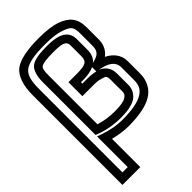

<svg xmlns="http://www.w3.org/2000/svg" viewBox="-275 -766 1081 1081"><g transform="rotate(-45 265.5 -225.0)"><path d="M457 -346C483 -365 502 -395 502 -439V-536C502 -610 468 -644 408 -666C374 -678 326 -684 269 -684C178 -684 110 -671 74 -644C36 -615 17 -556 17 -481V209V234H42H134H159V209V9C199 19 239 25 276 25C357 25 422 13 463 -12C506 -37 531 -84 531 -138V-238C531 -291 497 -326 457 -346ZM366 -528V-442C366 -398 343 -390 277 -390H236H211V-365V-304V-279H236H281C324 -279 334 -279 363 -270C384 -264 389 -259 389 -231V-139C389 -121 384 -114 369 -104C353 -94 326 -89 281 -89C236 -89 197 -95 159 -107V-494C159 -534 163 -549 173 -557C186 -565 215 -570 269 -570C334 -570 366 -565 366 -528ZM365 -322C336 -329 318 -329 281 -329H261V-340H277C309 -340 340 -344 365 -356V-344V-342V-322ZM416 -528C416 -608 338 -620 269 -620C210 -620 166 -613 145 -597C121 -581 109 -541 109 -494V-89V-72L125 -66C172 -48 226 -39 281 -39C330 -39 371 -47 396 -62C422 -78 439 -108 439 -139V-231C439 -276 414 -308 377 -319C376 -319 375 -319 374 -319L385 -317C440 -308 481 -287 481 -238V-138C481 -96 468 -73 437 -54C404 -35 352 -25 276 -25C233 -25 190 -33 141 -49L109 -60V-25V184H67V-481C67 -548 79 -584 104 -603C131 -624 183 -634 269 -634C323 -634 362 -629 392 -618C440 -601 452 -590 452 -536V-439C452 -393 431 -380 385 -369C404 -384 416 -408 416 -442V-528Z"/></g></svg>

Font: Gamestation DisplayOutline
Style: Regular
Weight: 400
Designer: Jonas Hecksher
Foundry: Jonas Hecksher, Playtypeª, e-types AS
Version: Version 1.003